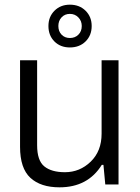

<svg xmlns="http://www.w3.org/2000/svg" viewBox="-20 -781 593 813"><path d="M275.9 -580.1Q235.8 -580.1 210.4 -605.5Q185.1 -630.9 185.1 -670.9Q185.1 -710 210.7 -735.6Q236.3 -761.2 275.9 -761.2Q316.4 -761.2 342.3 -735.6Q368.2 -710 368.2 -670.9Q368.2 -630.9 342.3 -605.5Q316.4 -580.1 275.9 -580.1ZM275.9 -620.1Q297.9 -620.1 312 -634.3Q326.2 -648.4 326.2 -670.9Q326.2 -692.4 311.8 -707.3Q297.4 -722.2 275.9 -722.2Q254.4 -722.2 240.7 -707.5Q227.1 -692.9 227.1 -670.9Q227.1 -648.4 240.7 -634.3Q254.4 -620.1 275.9 -620.1ZM231.9 12.2Q152.3 12.2 108.6 -28.1Q64.9 -68.4 64.9 -159.2V-525.9H137.2V-166Q137.2 -101.1 167.7 -76.4Q198.2 -51.8 254.9 -51.8Q317.9 -51.8 364 -96.4Q410.2 -141.1 410.2 -214.8V-525.9H481.9V0H425.8L418 -83H411.1Q352.1 12.2 231.9 12.2Z"/></svg>

Font: Archivo Light
Style: Regular
Weight: 300
Designer: Hector Gatti
Foundry: Omnibus-Type
Version: Version 2.001